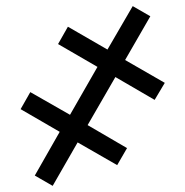

<svg xmlns="http://www.w3.org/2000/svg" viewBox="-20 -605 605 628"><path d="M266.6 -195.8 395.5 -120.6 363.3 -64.9 233.9 -139.2 152.3 2.9 93.8 -30.8 175.3 -173.8 47.4 -248 79.1 -303.7 209 -229.5 298.8 -386.2 169.9 -460.9 202.1 -517.6 331.5 -442.9 414.1 -585 471.7 -551.8 389.2 -408.7 519 -334 485.8 -278.3 357.4 -353Z"/></svg>

Font: Bpm'online Open Sans
Style: Bold
Weight: 700
Foundry: Ascender Corporation
Version: Version 1.10